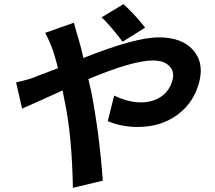

<svg xmlns="http://www.w3.org/2000/svg" viewBox="-20 -850 1040 930"><path d="M574 -648Q508 -734 472 -766L578 -830Q637 -776 683 -716ZM338 -740Q355 -677 360 -663Q375 -611 384 -569Q634 -669 749 -669Q861 -669 915 -608Q967 -550 947 -461Q923 -357 842 -296Q761 -235 647 -235Q569 -235 502 -263L533 -387Q602 -354 662 -354Q720 -354 762 -383Q804 -413 816 -465Q826 -505 800 -530Q775 -557 720 -557Q624 -557 408 -467L422 -406Q461 -206 478 25L333 60Q329 -185 295 -351L283 -412Q253 -399 173 -362Q113 -335 87 -324L58 -451Q127 -466 164 -483Q195 -494 261 -520Q246 -578 237 -604Q222 -647 199 -691Z"/></svg>

Font: KaiGen Gothic CN Bold
Style: Bold
Weight: 700
Designer: Ryoko NISHIZUKA  (kana & ideographs); Paul D. Hunt (Latin, Greek & Cyrillic); Wenlong ZHANG  (bopomofo); Sandoll Communi
Foundry: Adobe Systems Incorporated
Version: Version 1.002.20150501